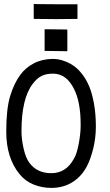

<svg xmlns="http://www.w3.org/2000/svg" viewBox="-20 -946 558 973"><path d="M372.6 -924.3V-850.1H364.3Q335.9 -849.1 265.6 -849.1Q192.9 -849.1 159.7 -850.1L150.9 -850.6V-926.3L160.2 -925.3Q191.9 -924.3 284.2 -924.3Q284.2 -924.3 364.3 -924.3ZM206.1 -797.9 321.3 -796.4V-686.5L206.1 -688ZM246.1 -647.5Q261.2 -647.5 277.3 -644.8Q293.5 -642.1 315.7 -633.1Q337.9 -624 357.4 -609.6Q377 -595.2 397.2 -569.1Q417.5 -543 431.9 -508.8Q446.3 -474.6 455.8 -423.3Q465.3 -372.1 465.8 -310.1V-304.7Q465.8 -248 452.9 -194.8Q439.9 -141.6 420.9 -104.5Q393.1 -51.3 346.7 -22.5Q300.3 6.3 240.2 6.3Q192.9 6.3 150.1 -11Q107.4 -28.3 79.1 -63.5Q11.7 -146 11.7 -279.3Q11.7 -393.1 31.2 -458.3Q50.8 -523.4 83 -566.9Q108.9 -602.5 150.4 -624.5Q191.9 -646.5 246.1 -647.5ZM129.9 -119.6Q168.5 -68.4 240.2 -68.4Q314.9 -68.4 354.5 -141.6Q368.7 -164.1 378.4 -214.4Q388.2 -264.6 388.7 -306.2V-315.4Q388.7 -430.2 354.5 -496.6Q315.9 -572.8 249 -572.8Q214.4 -572.8 190.9 -561.3Q167.5 -549.8 146.5 -522Q88.9 -447.8 88.9 -281.2Q88.9 -239.3 99.9 -191.9Q110.8 -144.5 129.9 -119.6Z"/></svg>

Font: Fantasque Sans Mono
Style: Regular
Weight: 400
Monospace: yes
Designer: Jany Belluz
Version: Version 1.8.0 ; ttfautohint (v1.8.2)